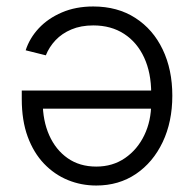

<svg xmlns="http://www.w3.org/2000/svg" viewBox="-20 -571 608 599"><path d="M271 -550.8Q346.7 -550.8 402.1 -515.1Q457.5 -479.5 487.5 -416.7Q517.6 -354 517.6 -272.5Q517.6 -190.9 487.5 -127.7Q457.5 -64.5 404.1 -28.3Q350.6 7.8 280.3 7.8Q233.4 7.8 191.7 -9.3Q149.9 -26.4 117.4 -60.3Q85 -94.2 66.4 -144.5Q47.9 -194.8 47.9 -262.2V-288.6H476.1V-231.9H83.5L113.3 -252.9Q113.3 -194.8 133.5 -149.2Q153.8 -103.5 191.2 -77.4Q228.5 -51.3 280.3 -51.3Q331.5 -51.3 370.1 -77.9Q408.7 -104.5 430.2 -149.2Q451.7 -193.8 451.7 -249V-280.3Q451.7 -343.8 429.7 -391.4Q407.7 -439 367.2 -465.3Q326.7 -491.7 271 -491.7Q232.4 -491.7 202.9 -479.2Q173.3 -466.8 153.3 -445.6Q133.3 -424.3 123 -398.4L60.1 -414.1Q72.3 -452.1 101.1 -482.9Q129.9 -513.7 173.1 -532.2Q216.3 -550.8 271 -550.8Z"/></svg>

Font: Inter 18pt Light
Style: Regular
Weight: 300
Designer: Rasmus Andersson
Foundry: rsms
Version: Version 4.001;git-66647c0bb